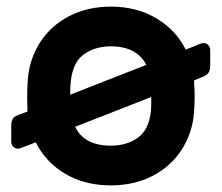

<svg xmlns="http://www.w3.org/2000/svg" viewBox="-20 -550 670 580"><path d="M583 -417Q591 -420 594 -420Q603 -420 609 -414Q615 -408 615 -399V-351Q615 -338 610 -330.5Q605 -323 593 -318L566 -307Q568 -281 568 -257Q568 -233 566 -209Q561 -148 529 -98Q497 -48 441.5 -19Q386 10 315 10Q236 10 177 -25Q118 -60 88 -120L46 -104Q39 -101 35 -101Q26 -101 20 -107Q14 -113 14 -122V-170Q14 -184 19 -191.5Q24 -199 36 -203L63 -213L62 -253Q62 -282 64 -310Q69 -372 101 -422Q133 -472 188.5 -501Q244 -530 315 -530Q393 -530 452.5 -494.5Q512 -459 541 -400ZM422 -354Q393 -410 315 -410Q267 -410 233.5 -386Q200 -362 194 -305Q192 -287 192 -264ZM207 -167Q234 -110 315 -110Q363 -110 396.5 -134Q430 -158 436 -215Q437 -224 437 -257Z"/></svg>

Font: Hezaedrus Medium
Style: Regular
Weight: 500
Designer: Hubert & Fischer
Foundry: Hubert & Fischer
Version: Version 1.10;September 3, 2019;FontCreator 11.5.0.2425 64-bi